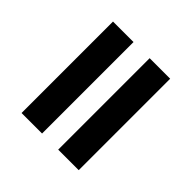

<svg xmlns="http://www.w3.org/2000/svg" viewBox="-42 -668 665 665"><g transform="rotate(-45 290.0 -336.0)"><path d="M66 -296.5H514V-196H66ZM66 -476H514V-375.5H66Z"/></g></svg>

Font: LatoLatin Heavy
Style: Regular
Weight: 800
Designer: Lukasz Dziedzic with Adam Twardoch and Botio Nikoltchev
Foundry: tyPoland Lukasz Dziedzic
Version: Version 2.015; 2015-08-06; http://www.latofonts.com/